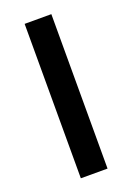

<svg xmlns="http://www.w3.org/2000/svg" viewBox="-112 -590 437 635"><g transform="rotate(-20 106.5 -272.0)"><path d="M59.5 0V-543.5H153.5V0Z"/></g></svg>

Font: Encode Sans Condensed Medium
Style: Regular
Weight: 500
Width: 3
Designer: Multiple Designers
Foundry: Impallari Type
Version: Version 3.000; ttfautohint (v1.8.3) -l 8 -r 50 -G 200 -x 14 